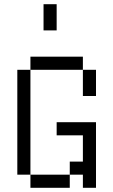

<svg xmlns="http://www.w3.org/2000/svg" viewBox="-20 -895 540 915"><path d="M125 -62.5V0H312.5V-62.5ZM125 -62.5Q125 -62.5 125 -562.5H62.5Q62.5 -562.5 62.5 -62.5ZM375 -62.5V0H437.5V-312.5H250V-250H375Q375 -250 375 -125H312.5V-62.5ZM375 -562.5Q375 -562.5 375 -437.5H437.5Q437.5 -437.5 437.5 -562.5ZM125 -562.5H375V-625H125ZM187.5 -875Q187.5 -875 187.5 -750H250Q250 -750 250 -875Z"/></svg>

Font: Unifont
Style: Regular
Weight: 500
Version: Version 13.0.05